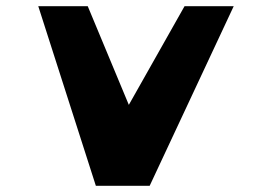

<svg xmlns="http://www.w3.org/2000/svg" viewBox="-20 -597 824 617"><path d="M288 0H461L731 -577H573L394 -260L262 -577H103Z"/></svg>

Font: Hussar Milosc
Style: Bold
Weight: 700
Foundry: Cannot Into Space Fonts
Version: Version 1.02